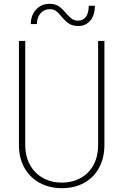

<svg xmlns="http://www.w3.org/2000/svg" viewBox="-20 -964 645 1004"><path d="M79 -205V-750H112V-206Q112 -146 137 -101.5Q162 -57 205.5 -33Q249 -9 303 -9Q357 -9 400.5 -32.5Q444 -56 468.5 -100.5Q493 -145 493 -206V-750H526V-207Q526 -138 498 -86.5Q470 -35 419.5 -7.5Q369 20 304 20Q239 20 188 -7.5Q137 -35 108 -86Q79 -137 79 -205ZM301 -878Q286 -897 273 -906.5Q260 -916 241 -916Q210 -916 191.5 -894Q173 -872 173 -838H141Q141 -884 168.5 -914Q196 -944 240 -944Q269 -944 287.5 -931Q306 -918 325 -895Q343 -875 356 -865.5Q369 -856 388 -856Q414 -856 429 -875.5Q444 -895 444 -934H476Q476 -883 451.5 -855.5Q427 -828 391 -828Q359 -828 340 -841Q321 -854 301 -878Z"/></svg>

Font: Poiret One
Style: Regular
Weight: 400
Designer: Denis Masharov (denis.masharov@gmail.com), Cyreal (Charset Expansion)
Foundry: Denis Masharov
Version: Version 1.101